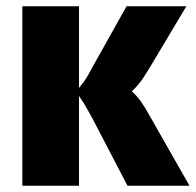

<svg xmlns="http://www.w3.org/2000/svg" viewBox="-20 -590 622 610"><path d="M582 0H385L274 -213Q271 -218 258.5 -241Q246 -264 231 -285V0H51V-570H231V-311Q248 -330 260.5 -352.5Q273 -375 275 -379L382 -570H572L458 -379Q455 -375 445 -358Q435 -341 423.5 -326.5Q412 -312 399 -300Q417 -283 428.5 -266.5Q440 -250 455 -223Z"/></svg>

Font: Lalezar
Style: Regular
Weight: 400
Designer: Borna Izadpanah
Foundry: Borna Izadpanah
Version: Version 1.004